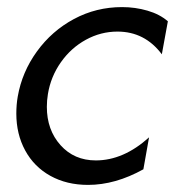

<svg xmlns="http://www.w3.org/2000/svg" viewBox="-20 -512 510 541"><path d="M324 -492Q251 -492 188.5 -458.5Q126 -425 84 -367Q42 -309 30 -240Q26 -217 26 -192Q26 -134 51 -88Q76 -42 122 -16.5Q168 9 228 9Q305 9 384 -35L400 -125Q328 -60 250 -60Q189 -60 150.5 -103Q112 -146 112 -211Q112 -229 115 -247Q123 -296 151.5 -336.5Q180 -377 222 -400Q264 -423 311 -423Q388 -423 436 -359L453 -452Q430 -472 395.5 -482Q361 -492 324 -492Z"/></svg>

Font: Geom Light
Style: Italic
Weight: 300
Italic angle: -10°
Version: Version 1.102